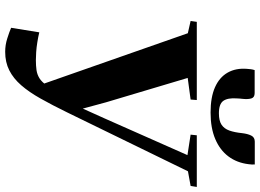

<svg xmlns="http://www.w3.org/2000/svg" viewBox="-154 -858 1028 760"><g transform="rotate(90 360.0 -478.0)"><path d="M185 15.5Q158 15.5 132 7.2Q106 -1 90 -8L108 -119.5Q126.5 -115 147 -111.8Q167.5 -108.5 186.5 -107.2Q205.5 -106 218 -106Q240 -106 257.5 -108.5Q275 -111 289.8 -120.2Q304.5 -129.5 318 -148.8Q331.5 -168 346 -201.5L321.5 -108L111.5 -707.5L63 -718.5L66.5 -743H376L374 -718.5L288.5 -707L385 -383.5L420.5 -252.5L378 -221L448.5 -377.5L594 -706L513 -718.5L515.5 -743H720L716 -718.5L658 -708L424.5 -229Q396 -170.5 370.2 -124.8Q344.5 -79 317.5 -48Q290.5 -17 258.5 -0.8Q226.5 15.5 185 15.5ZM348.5 -972Q365.5 -972 369.5 -959.2Q373.5 -946.5 371.5 -926Q371 -920 370.2 -913.2Q369.5 -906.5 369.5 -901Q367 -865.5 379.2 -848Q391.5 -830.5 428.5 -830.5Q458 -830.5 473.8 -841Q489.5 -851.5 496.8 -872Q504 -892.5 507 -922Q509.5 -944 516.5 -958.2Q523.5 -972.5 540.5 -972.5H631Q631.5 -967 631.2 -961Q631 -955 630 -948.5Q624.5 -902 599.2 -868.2Q574 -834.5 530.2 -816Q486.5 -797.5 425.5 -797.5Q365 -797.5 325.5 -815Q286 -832.5 267.5 -865Q249 -897.5 252.5 -941.5Q253 -950 254 -957.2Q255 -964.5 257.5 -972Z"/></g></svg>

Font: Merriweather 120pt ExtraBold
Style: Italic
Weight: 800
Italic angle: -7.8°
Version: Version 2.101